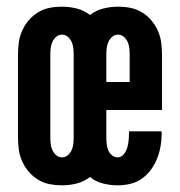

<svg xmlns="http://www.w3.org/2000/svg" viewBox="-20 -548 540 576"><path d="M166 8Q147 8 129 4.5Q111 1 95 -8.5Q79 -18 66.5 -32.5Q54 -47 46.5 -64Q39 -81 36.5 -99Q34 -117 34 -136V-384Q34 -403 36.5 -421Q39 -439 46.5 -456Q54 -473 66.5 -487.5Q79 -502 95 -511.5Q111 -521 129 -524.5Q147 -528 166 -528Q188 -528 210 -522.5Q232 -517 250 -503Q268 -517 290 -522.5Q312 -528 334 -528Q353 -528 371 -524.5Q389 -521 405 -511.5Q421 -502 433.5 -487.5Q446 -473 453.5 -456Q461 -439 463.5 -421Q466 -403 466 -384V-218H299V-136Q299 -126 300 -116.5Q301 -107 304.5 -98Q308 -89 315.5 -82.5Q323 -76 333 -76Q344 -76 351.5 -85.5Q359 -95 362 -106Q365 -117 366 -128Q367 -139 367 -151V-154H464Q465 -152 465 -150Q465 -148 465 -146Q465 -127 461.5 -108Q458 -89 451 -71.5Q444 -54 432.5 -38.5Q421 -23 405.5 -12Q390 -1 371 3.5Q352 8 333 8Q311 8 289 2.5Q267 -3 250 -17Q232 -3 210 2.5Q188 8 166 8ZM299 -302H369V-384Q369 -394 368 -403.5Q367 -413 363 -422Q359 -431 351.5 -437.5Q344 -444 334 -444Q324 -444 316.5 -437.5Q309 -431 305 -422Q301 -413 300 -403.5Q299 -394 299 -384ZM166 -76Q176 -76 183.5 -82.5Q191 -89 195 -98Q199 -107 200 -116.5Q201 -126 201 -136V-384Q201 -394 200 -403.5Q199 -413 195 -422Q191 -431 183.5 -437.5Q176 -444 166 -444Q156 -444 148.5 -437.5Q141 -431 137 -422Q133 -413 132 -403.5Q131 -394 131 -384V-136Q131 -126 132 -116.5Q133 -107 137 -98Q141 -89 148.5 -82.5Q156 -76 166 -76Z"/></svg>

Font: Iosevka Fixed
Style: Bold
Weight: 700
Monospace: yes
Designer: Belleve Invis
Foundry: Belleve Invis
Version: Version 32.3.0